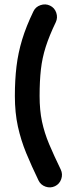

<svg xmlns="http://www.w3.org/2000/svg" viewBox="-20 -765 341 864"><path d="M205.1 -739.7Q225.6 -730 233.2 -707.8Q240.7 -685.5 231 -665Q201.7 -604 185.8 -554.2Q169.9 -504.4 164.1 -452.6Q158.2 -400.9 158.2 -333Q158.2 -269 168.9 -218.3Q179.7 -167.5 200.9 -116.9Q222.2 -66.4 253.4 -2Q263.2 18.6 255.6 40.8Q248 63 227.5 72.8Q207 82.5 185.1 75Q163.1 67.4 153.3 46.9Q122.1 -17.6 98.1 -75.7Q74.2 -133.8 60.5 -195.8Q46.9 -257.8 46.9 -333Q46.9 -404.8 54.2 -465.8Q61.5 -526.9 79.6 -586.7Q97.7 -646.5 130.4 -713.9Q140.1 -734.4 162.4 -741.9Q184.6 -749.5 205.1 -739.7Z"/></svg>

Font: Mikhak-DS2-FD SemiBold
Style: Regular
Weight: 600
Designer: Amin Abedi
Version: Version 3.2